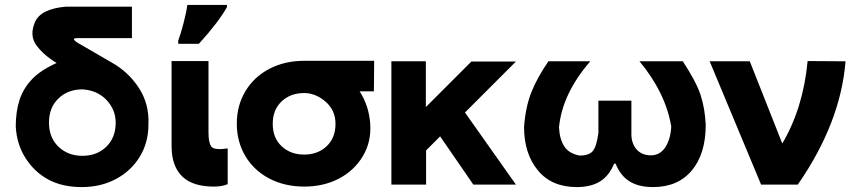

<svg xmlns="http://www.w3.org/2000/svg" viewBox="-20 -750 3462 780"><path d="M583 -244Q583 -171 548 -113.5Q513 -56 451.5 -23Q390 10 312 10Q234 10 177.5 -20Q121 -50 84.5 -106.5Q48 -163 44 -236Q44 -296 59 -343Q74 -390 109.5 -427.5Q145 -465 210 -494Q156 -527 127.5 -566.5Q99 -606 122 -660Q145 -714 248 -723H516V-595H288Q263 -592 320 -562L432 -497Q501 -459 544 -393Q587 -327 583 -244ZM450 -252Q450 -304 413 -343.5Q376 -383 315 -387Q256 -387 217.5 -350Q179 -313 179 -252Q179 -191 217.5 -154Q256 -117 315 -117Q374 -117 412 -154Q450 -191 450 -252Z M704 -585Q713 -608 725 -653.5Q737 -699 741 -730H902V-721Q867 -659 788 -572H704ZM827 -502V-212Q827 -170 838.5 -154.5Q850 -139 905 -147V-2Q886 7 853 8Q764 9 720.5 -33Q677 -75 677 -157V-502Z M942 -248Q942 -321 977 -379.5Q1012 -438 1074.5 -470.5Q1137 -503 1216 -503Q1295 -503 1500 -503L1499 -379H1441Q1479 -320 1484 -247Q1489 -174 1454 -115.5Q1419 -57 1357 -24.5Q1295 8 1216 8Q1137 8 1074.5 -24.5Q1012 -57 977 -115.5Q942 -174 942 -248ZM1343 -247Q1343 -302 1302.5 -337Q1262 -372 1216 -372Q1160 -372 1124 -338Q1088 -304 1088 -247Q1088 -190 1124 -156Q1160 -122 1216 -122Q1271 -122 1307 -156Q1343 -190 1343 -247Z M1768 -196 1711 -139V0H1570V-501H1710V-315L1895 -500H2076L1869 -293L2076 0H1903Z M2633 10Q2574 10 2537 -13.5Q2500 -37 2481 -85H2475Q2454 -35 2417 -12.5Q2380 10 2323 10Q2221 10 2165 -58Q2109 -126 2109 -234Q2115 -316 2139 -376Q2163 -436 2208 -501H2378Q2264 -369 2251 -233Q2253 -186 2272 -156Q2291 -126 2335 -118Q2372 -118 2387.5 -135.5Q2403 -153 2411 -209V-341H2545V-209Q2544 -170 2564.5 -145Q2585 -120 2622 -119Q2660 -118 2682 -150.5Q2704 -183 2707 -236Q2684 -373 2578 -501H2754Q2809 -417 2826.5 -363Q2844 -309 2847 -243Q2847 -125 2790.5 -57.5Q2734 10 2633 10Z M3415 -501Q3395 -251 3221 0H3072L2863 -501H3026L3158 -167Q3243 -311 3261 -502Z"/></svg>

Font: Montserrat GRBold
Style: Regular
Weight: 700
Designer: Julieta Ulanovsky
Foundry: Julieta Ulanovsky
Version: Version 1.00 May 29, 2023, initial release